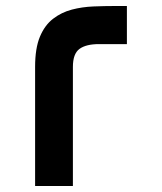

<svg xmlns="http://www.w3.org/2000/svg" viewBox="-20 -620 540 640"><path d="M97 0V-397Q97 -459 113 -497.5Q129 -536 157 -557.5Q185 -579 219.5 -588Q254 -597 291.5 -598.5Q329 -600 363 -600Q374 -600 384 -600Q394 -600 403 -600V-473H310Q267 -473 245 -457Q223 -441 223 -397V0Z"/></svg>

Font: Reem Kufi SemiBold
Style: Regular
Weight: 600
Designer: Khaled Hosny
Version: Version 1.001